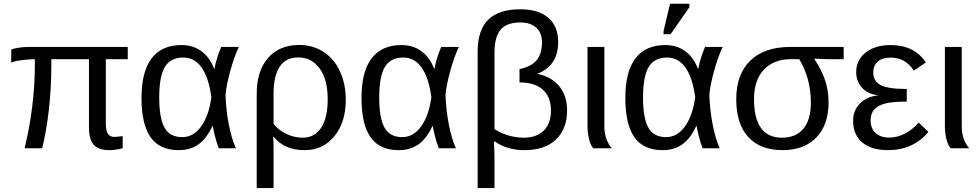

<svg xmlns="http://www.w3.org/2000/svg" viewBox="-20 -773 5102 1001"><path d="M549.8 9.8Q493.7 9.8 468.8 -17.8Q443.8 -45.4 443.8 -110.8V-464.4H247.6V-429.2Q247.6 -317.4 234.9 -202.9Q222.2 -88.4 199.7 0H107.9Q133.3 -100.6 147.5 -213.6Q161.6 -326.7 161.6 -425.3V-464.4Q129.4 -464.4 90.3 -459Q51.3 -453.6 38.6 -446.3V-514.2Q50.3 -520 76.4 -524.2Q102.5 -528.3 127.9 -528.3H646V-464.4H531.7V-129.9Q531.7 -92.8 542 -75.9Q552.2 -59.1 577.6 -59.1L619.6 -63V0Q582 9.8 549.8 9.8Z M1087.4 -115.7Q1056.6 -49.3 1013.9 -19.8Q971.2 9.8 912.1 9.8Q812 9.8 764.9 -57.6Q717.8 -125 717.8 -261.7Q717.8 -400.4 770.8 -469.2Q823.7 -538.1 925.8 -538.1Q987.3 -538.1 1031 -505.4Q1074.7 -472.7 1096.7 -413.6H1097.7Q1108.9 -471.7 1133.3 -528.3H1225.1Q1200.7 -476.6 1180.2 -401.6Q1159.7 -326.7 1155.8 -278.8Q1158.2 -200.7 1172.6 -125.5Q1187 -50.3 1210 0H1120.6Q1108.9 -29.8 1100.3 -64.7Q1091.8 -99.6 1089.4 -115.7ZM810.1 -264.6Q810.1 -156.2 837.9 -107.2Q865.7 -58.1 930.2 -58.1Q988.8 -58.1 1029.1 -114.5Q1069.3 -170.9 1082 -266.6Q1067.9 -369.6 1030.8 -421.4Q993.7 -473.1 935.5 -473.1Q869.1 -473.1 839.6 -424.1Q810.1 -375 810.1 -264.6Z M1782.7 -252Q1782.7 -135.7 1723.4 -63Q1664.1 9.8 1569.3 9.8Q1515.6 9.8 1476.6 -6.8Q1437.5 -23.4 1406.2 -60.1H1404.3Q1406.2 -30.8 1406.2 0V207.5H1318.4V-283.7Q1318.4 -403.3 1377.4 -470.9Q1436.5 -538.6 1540.5 -538.6Q1609.9 -538.6 1665.5 -503.2Q1721.2 -467.8 1752 -402.1Q1782.7 -336.4 1782.7 -252ZM1688.5 -255.9Q1688.5 -357.9 1646.7 -415.8Q1605 -473.6 1534.7 -473.6Q1406.2 -473.6 1406.2 -281.7V-127Q1433.1 -93.3 1474.1 -74.2Q1515.1 -55.2 1558.1 -55.2Q1620.1 -55.2 1654.3 -106.9Q1688.5 -158.7 1688.5 -255.9Z M2234.4 -115.7Q2203.6 -49.3 2160.9 -19.8Q2118.2 9.8 2059.1 9.8Q1959 9.8 1911.9 -57.6Q1864.7 -125 1864.7 -261.7Q1864.7 -400.4 1917.7 -469.2Q1970.7 -538.1 2072.8 -538.1Q2134.3 -538.1 2178 -505.4Q2221.7 -472.7 2243.7 -413.6H2244.6Q2255.9 -471.7 2280.3 -528.3H2372.1Q2347.7 -476.6 2327.1 -401.6Q2306.6 -326.7 2302.7 -278.8Q2305.2 -200.7 2319.6 -125.5Q2334 -50.3 2356.9 0H2267.6Q2255.9 -29.8 2247.3 -64.7Q2238.8 -99.6 2236.3 -115.7ZM1957 -264.6Q1957 -156.2 1984.9 -107.2Q2012.7 -58.1 2077.1 -58.1Q2135.7 -58.1 2176 -114.5Q2216.3 -170.9 2229 -266.6Q2214.8 -369.6 2177.7 -421.4Q2140.6 -473.1 2082.5 -473.1Q2016.1 -473.1 1986.6 -424.1Q1957 -375 1957 -264.6Z M2936.5 -197.8Q2936.5 -101.1 2878.7 -45.7Q2820.8 9.8 2713.4 9.8Q2624 9.8 2558.1 -36.1H2555.2Q2558.1 19.5 2558.1 62.5V207.5H2470.2V-501.5Q2470.2 -617.2 2525.9 -670.9Q2581.5 -724.6 2691.9 -724.6Q2788.1 -724.6 2839.1 -679.9Q2890.1 -635.3 2890.1 -554.2Q2890.1 -430.7 2781.2 -388.2Q2853.5 -374 2895 -324.2Q2936.5 -274.4 2936.5 -197.8ZM2558.1 -100.1Q2589.4 -79.1 2629.6 -67.1Q2669.9 -55.2 2709.5 -55.2Q2778.3 -55.2 2815.4 -92.8Q2852.5 -130.4 2852.5 -196.3Q2852.5 -267.1 2810.3 -305.2Q2768.1 -343.3 2688.5 -343.3V-412.6Q2750.5 -425.8 2778.1 -459.7Q2805.7 -493.7 2805.7 -553.2Q2805.7 -601.1 2776.1 -628.4Q2746.6 -655.8 2692.9 -655.8Q2621.1 -655.8 2589.6 -617.9Q2558.1 -580.1 2558.1 -498.5Z M3073.2 0Q3058.6 -15.6 3050.8 -48.6Q3043 -81.5 3043 -115.2V-528.3H3130.9V-110.8Q3130.9 -79.1 3141.4 -49.3Q3151.9 -19.5 3169.9 0Z M3609.9 -115.7Q3579.1 -49.3 3536.4 -19.8Q3493.7 9.8 3434.6 9.8Q3334.5 9.8 3287.4 -57.6Q3240.2 -125 3240.2 -261.7Q3240.2 -400.4 3293.2 -469.2Q3346.2 -538.1 3448.2 -538.1Q3509.8 -538.1 3553.5 -505.4Q3597.2 -472.7 3619.1 -413.6H3620.1Q3631.3 -471.7 3655.8 -528.3H3747.6Q3723.1 -476.6 3702.6 -401.6Q3682.1 -326.7 3678.2 -278.8Q3680.7 -200.7 3695.1 -125.5Q3709.5 -50.3 3732.4 0H3643.1Q3631.3 -29.8 3622.8 -64.7Q3614.3 -99.6 3611.8 -115.7ZM3332.5 -264.6Q3332.5 -156.2 3360.4 -107.2Q3388.2 -58.1 3452.6 -58.1Q3511.2 -58.1 3551.5 -114.5Q3591.8 -170.9 3604.5 -266.6Q3590.3 -369.6 3553.2 -421.4Q3516.1 -473.1 3458 -473.1Q3391.6 -473.1 3362.1 -424.1Q3332.5 -375 3332.5 -264.6ZM3439.5 -594.7V-610.8L3473.1 -753.4H3574.2V-735.4L3476.1 -594.7Z M4299.8 -239.7Q4299.8 -122.1 4236.1 -56.2Q4172.4 9.8 4060.5 9.8Q3943.4 9.8 3880.9 -58.8Q3818.4 -127.4 3818.4 -255.9Q3818.4 -385.3 3891.6 -456.8Q3964.8 -528.3 4100.6 -528.3H4378.4V-464.4H4297.9L4225.6 -467.3V-465.3Q4265.1 -406.2 4282.5 -352.1Q4299.8 -297.9 4299.8 -239.7ZM4207.5 -238.3Q4207.5 -362.8 4147 -464.4H4103.5Q4013.7 -464.4 3962.4 -409.7Q3911.1 -355 3911.1 -256.8Q3911.1 -55.2 4056.6 -55.2Q4130.4 -55.2 4168.9 -102.3Q4207.5 -149.4 4207.5 -238.3Z M4616.2 -55.7Q4658.7 -55.7 4699.5 -77.4Q4740.2 -99.1 4769 -134.3L4820.3 -85.4Q4781.2 -38.1 4728 -14.2Q4674.8 9.8 4610.4 9.8Q4522 9.8 4474.9 -30.8Q4427.7 -71.3 4427.7 -144Q4427.7 -197.8 4464.1 -233.9Q4500.5 -270 4556.6 -275.4V-276.4Q4504.9 -282.2 4474.4 -315.4Q4443.8 -348.6 4443.8 -397Q4443.8 -460.4 4493.4 -499.3Q4543 -538.1 4623.5 -538.1Q4746.1 -538.1 4807.1 -447.8L4744.6 -404.8Q4699.7 -472.7 4624 -472.7Q4579.6 -472.7 4556.2 -451.9Q4532.7 -431.2 4532.7 -395Q4532.7 -350.6 4570.8 -329.8Q4608.9 -309.1 4707.5 -309.1V-243.2Q4632.8 -243.2 4595.7 -233.6Q4558.6 -224.1 4538.8 -203.1Q4519 -182.1 4519 -145.5Q4519 -103 4545.2 -79.3Q4571.3 -55.7 4616.2 -55.7Z M4936.5 0Q4921.9 -15.6 4914.1 -48.6Q4906.2 -81.5 4906.2 -115.2V-528.3H4994.1V-110.8Q4994.1 -79.1 5004.6 -49.3Q5015.1 -19.5 5033.2 0Z"/></svg>

Font: Arial
Style: Regular
Weight: 400
Designer: Steve Matteson
Foundry: Ascender Corporation
Version: Version 2.00.3